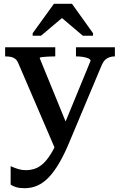

<svg xmlns="http://www.w3.org/2000/svg" viewBox="-20 -759 632 1011"><path d="M346 -69 319 -11 272 29 76 -427Q70 -441 61 -448.5Q52 -456 39 -459Q26 -462 8 -462H7V-510H271V-462H269Q251 -462 232.5 -461Q214 -460 201.5 -458.5Q189 -457 189 -453ZM348 -17Q321 49 293.5 96.5Q266 144 237.5 174Q209 204 177.5 218Q146 232 109 232Q83 232 65 226.5Q47 221 36 213V116Q39 117 50.5 122Q62 127 79 132Q96 137 116 137Q139 137 161.5 130Q184 123 205.5 104Q227 85 249 49.5Q271 14 294 -43L306 -72L457 -439Q457 -446 446.5 -451Q436 -456 418.5 -459Q401 -462 383 -462H380V-510H585V-462H584Q570 -462 557.5 -458Q545 -454 534.5 -444.5Q524 -435 516 -417ZM359 -739H264L152 -584V-571H196L329 -683H284L416 -571H470V-584Z"/></svg>

Font: Roboto Serif 36pt Medium
Style: Regular
Weight: 500
Designer: Greg Gazdowicz
Foundry: Commercial Type
Version: Version 1.008